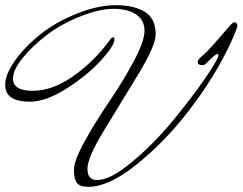

<svg xmlns="http://www.w3.org/2000/svg" viewBox="-205 -715 935 740"><path d="M-155 -412Q-155 -365 -79 -365Q-3 -365 78 -422Q159 -479 220 -563Q225 -571 230.5 -571Q236 -571 236 -563Q236 -539 184 -482Q132 -425 52 -374Q-28 -323 -90 -323Q-185 -323 -185 -388Q-185 -428 -147.5 -481Q-110 -534 -51 -581.5Q8 -629 90 -662Q172 -695 241.5 -695Q311 -695 353 -669.5Q395 -644 395 -583Q395 -539 329 -430.5Q263 -322 197.5 -215Q132 -108 132 -64.5Q132 -21 169 -21Q220 -21 303 -90Q386 -159 458 -246Q530 -333 583.5 -410Q637 -487 637 -504Q637 -506 633 -506.5Q629 -507 620 -499.5Q611 -492 600.5 -481.5Q590 -471 586 -467.5Q582 -464 575 -464Q557 -464 557 -477Q557 -485 576 -501Q595 -517 625.5 -552Q656 -587 674 -608Q692 -629 697.5 -629Q703 -629 706.5 -626Q710 -623 710 -615.5Q710 -608 691 -565Q628 -422 510 -272Q422 -161 317.5 -78Q213 5 136 5Q103 5 91.5 -10Q80 -25 80 -60.5Q80 -96 122.5 -172.5Q165 -249 216 -323.5Q267 -398 309.5 -477Q352 -556 352 -596.5Q352 -637 320 -659Q288 -681 233 -681Q178 -681 104 -651.5Q30 -622 -25.5 -579.5Q-81 -537 -118 -491Q-155 -445 -155 -412Z"/></svg>

Font: Mr De Haviland
Style: Regular
Weight: 400
Designer: Alejandro Paul
Foundry: Alejandro Paul
Version: Version 1.000